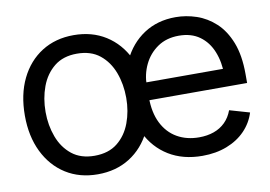

<svg xmlns="http://www.w3.org/2000/svg" viewBox="-65 -654 1080 767"><g transform="rotate(-10 475.0 -271.0)"><path d="M274.4 11.7Q200.7 11.7 145 -23.4Q89.4 -58.6 58.3 -122.1Q27.3 -185.5 27.3 -269.5Q27.3 -355 58.3 -418.7Q89.4 -482.4 145 -517.6Q200.7 -552.7 274.4 -552.7Q348.6 -552.7 404.3 -517.6Q460 -482.4 491.2 -418.7Q522.5 -355 522.5 -269.5Q522.5 -185.5 491.2 -122.1Q460 -58.6 404.3 -23.4Q348.6 11.7 274.4 11.7ZM274.4 -63.5Q331.1 -63.5 367.2 -92.3Q403.3 -121.1 420.9 -168.2Q438.5 -215.3 438.5 -269.5Q438.5 -324.7 420.9 -372.1Q403.3 -419.4 367.2 -448.5Q331.1 -477.5 274.4 -477.5Q218.8 -477.5 182.6 -448.5Q146.5 -419.4 128.9 -372.1Q111.3 -324.7 111.3 -269.5Q111.3 -215.3 128.9 -168.2Q146.5 -121.1 182.6 -92.3Q218.8 -63.5 274.4 -63.5ZM698.7 11.7Q620.1 11.7 562.7 -23.4Q505.4 -58.6 474.6 -121.8Q443.8 -185.1 443.8 -268.6Q443.8 -352.5 474.1 -416.5Q504.4 -480.5 559.3 -516.6Q614.3 -552.7 688 -552.7Q730.5 -552.7 772.5 -538.6Q814.5 -524.4 848.9 -492.7Q883.3 -460.9 903.8 -408.7Q924.3 -356.4 924.3 -280.3V-244.1H503.4V-316.4H878.9L840.3 -289.1Q840.3 -343.8 823.2 -386.2Q806.2 -428.7 772.2 -453.1Q738.3 -477.5 688 -477.5Q637.7 -477.5 601.8 -452.9Q565.9 -428.2 546.9 -388.7Q527.8 -349.1 527.8 -303.7V-255.9Q527.8 -193.8 549.3 -150.9Q570.8 -107.9 609.4 -85.7Q647.9 -63.5 698.7 -63.5Q731.4 -63.5 758.3 -73Q785.2 -82.5 804.7 -101.8Q824.2 -121.1 834.5 -149.4L915.5 -126Q902.8 -85 872.8 -54Q842.8 -22.9 798.3 -5.6Q753.9 11.7 698.7 11.7Z"/></g></svg>

Font: Inter Tight
Style: Regular
Weight: 400
Designer: Rasmus Andersson
Foundry: rsms
Version: Version 3.002